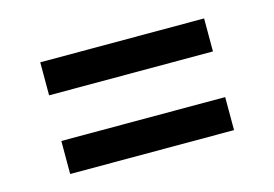

<svg xmlns="http://www.w3.org/2000/svg" viewBox="-51 -568 649 455"><g transform="rotate(-15 274.0 -340.0)"><path d="M73 -396V-477H475V-396ZM73 -203V-284H475V-203Z"/></g></svg>

Font: Iosevka Semi-Condensed Medium
Style: Regular
Weight: 500
Monospace: yes
Designer: Belleve Invis
Foundry: Belleve Invis
Version: Version 27.3.5